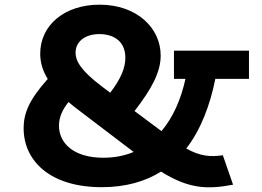

<svg xmlns="http://www.w3.org/2000/svg" viewBox="-20 -794 1125 825"><path d="M81.5 -243.2C81.5 -104 193.8 10.3 417 10.3C521 10.3 604.5 -14.6 671.9 -56.6C790.5 17.1 870.1 21 981.4 -0.5L937.5 -127C885.7 -119.1 840.8 -122.1 780.3 -155.8C844.2 -238.3 882.8 -343.8 905.3 -455.1H1049.8V-576.2H727.5V-455.1H776.9C757.8 -367.2 723.6 -289.6 673.8 -230.5L558.1 -316.9C632.3 -413.1 670.4 -483.9 670.4 -555.7C670.4 -673.3 568.8 -773.9 407.7 -773.9C256.8 -773.9 152.8 -685.5 152.8 -563.5C152.8 -526.4 162.6 -491.2 185.1 -454.6C105 -365.2 81.5 -307.1 81.5 -243.2ZM418 -422.4C325.2 -492.2 304.7 -533.7 304.7 -567.4C304.7 -613.3 342.8 -647.5 407.2 -647.5C467.3 -647.5 518.6 -617.7 518.6 -545.9C518.6 -503.4 500.5 -457 453.6 -395.5ZM233.4 -253.9C233.4 -290.5 248.5 -323.2 274.4 -355.5C287.1 -344.7 300.8 -333.5 315.9 -322.3L554.2 -141.1C515.6 -125 472.2 -116.2 424.3 -116.2C293.9 -116.2 233.4 -180.7 233.4 -253.9Z"/></svg>

Font: Krona One
Style: Regular
Weight: 400
Designer: Yvonne Schüttler
Foundry: Yvonne Schüttler
Version: Version 1.002